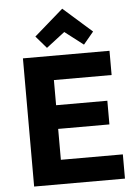

<svg xmlns="http://www.w3.org/2000/svg" viewBox="-62 -987 729 1034"><g transform="rotate(-5 303.0 -470.5)"><path d="M80 0V-693H548V-562H236V-426H513V-298H236V-131H571V0ZM214 -738 157 -804 314 -941 469 -804 414 -738 314 -815Z"/></g></svg>

Font: Ubuntu Sans ExtraBold
Style: Regular
Weight: 800
Designer: Dalton Maag Ltd
Foundry: Dalton Maag Ltd
Version: Version 1.006; ttfautohint (v1.8.4.7-5d5b)